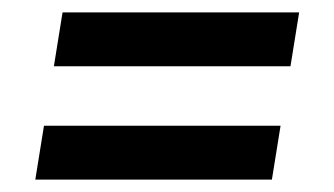

<svg xmlns="http://www.w3.org/2000/svg" viewBox="-20 -495 540 310"><path d="M67 -388 81 -475H463L449 -388ZM419 -205H37L51 -292H433Z"/></svg>

Font: Iosevka Term Curly
Style: Bold Italic
Weight: 700
Italic angle: -9°
Designer: Belleve Invis
Foundry: Belleve Invis
Version: Version 32.3.0